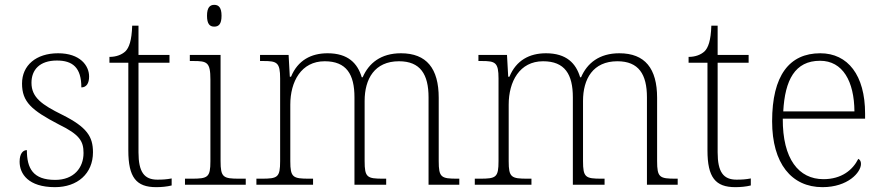

<svg xmlns="http://www.w3.org/2000/svg" viewBox="-20 -763 3646 793"><path d="M207 10C300 10 364 -46 364 -134C364 -199 339 -238 237 -289C154 -330 110 -360 110 -421C110 -474 143 -513 215 -513C280 -513 316 -484 316 -402C337 -402 348 -419 348 -447C348 -492 311 -543 220 -543C129 -543 71 -493 71 -418C71 -342 110 -308 223 -249C309 -207 325 -180 325 -131C325 -70 285 -20 208 -20C116 -20 91 -68 91 -143C75 -143 61 -129 61 -95C61 -45 97 10 207 10Z M625 10C646 10 669 8 689 3V-26C668 -22 652 -21 630 -21C576 -21 552 -52 552 -134V-504H680V-536H552V-657H526C524 -595 513 -566 498 -551C483 -537 460 -528 432 -528V-504H510V-142C510 -30 543 10 625 10Z M865 -653C883 -653 895 -663 895 -698C895 -732 883 -743 865 -743C847 -743 835 -732 835 -698C835 -663 847 -653 865 -653ZM744 0H995V-25H969C902 -25 891 -30 891 -98V-536H764V-511H779C835 -511 849 -506 849 -435V-97C849 -30 838 -25 771 -25H744Z M1039 0H1273V-25H1257C1190 -25 1179 -30 1179 -97V-331C1179 -426 1224 -510 1321 -510C1411 -510 1444 -456 1444 -361V0H1575V-25H1563C1496 -25 1486 -30 1486 -98V-346C1486 -437 1527 -510 1628 -510C1716 -510 1750 -456 1750 -361V0H1877V-25H1869C1802 -25 1792 -30 1792 -98V-359C1792 -480 1742 -543 1636 -543C1553 -543 1503 -502 1478 -444H1474C1457 -501 1418 -543 1333 -543C1265 -543 1210 -514 1182 -446H1177L1172 -536H1054V-511H1068C1124 -511 1137 -505 1137 -439V-98C1137 -30 1127 -25 1060 -25H1039Z M1941 0H2175V-25H2159C2092 -25 2081 -30 2081 -97V-331C2081 -426 2126 -510 2223 -510C2313 -510 2346 -456 2346 -361V0H2477V-25H2465C2398 -25 2388 -30 2388 -98V-346C2388 -437 2429 -510 2530 -510C2618 -510 2652 -456 2652 -361V0H2779V-25H2771C2704 -25 2694 -30 2694 -98V-359C2694 -480 2644 -543 2538 -543C2455 -543 2405 -502 2380 -444H2376C2359 -501 2320 -543 2235 -543C2167 -543 2112 -514 2084 -446H2079L2074 -536H1956V-511H1970C2026 -511 2039 -505 2039 -439V-98C2039 -30 2029 -25 1962 -25H1941Z M3017 10C3038 10 3061 8 3081 3V-26C3060 -22 3044 -21 3022 -21C2968 -21 2944 -52 2944 -134V-504H3072V-536H2944V-657H2918C2916 -595 2905 -566 2890 -551C2875 -537 2852 -528 2824 -528V-504H2902V-142C2902 -30 2935 10 3017 10Z M3377 10C3482 10 3536 -51 3536 -86C3536 -97 3532 -103 3525 -107C3502 -61 3456 -23 3381 -23C3279 -23 3212 -106 3213 -273H3553V-294C3553 -452 3482 -543 3368 -543C3240 -543 3169 -451 3169 -262C3169 -88 3249 10 3377 10ZM3509 -303H3215C3222 -432 3263 -512 3367 -512C3461 -512 3508 -427 3509 -303Z"/></svg>

Font: Noto Serif Ethiopic ExtraLight
Style: Regular
Weight: 200
Designer: Monotype Design Team
Foundry: Monotype Imaging Inc.
Version: Version 2.102